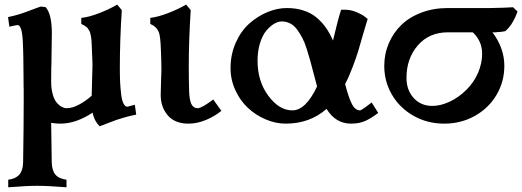

<svg xmlns="http://www.w3.org/2000/svg" viewBox="-20 -525 2228 819"><path d="M491.2 -234.9Q491.2 -198.7 492.4 -173.8Q493.7 -148.9 496.8 -122.8Q500 -96.7 506.8 -83.3Q513.7 -69.8 523.9 -69.8Q524.4 -69.8 555.2 -78.1L561 -36.1Q536.1 -31.2 513.2 -24.7Q490.2 -18.1 477.3 -13.7Q464.4 -9.3 440.7 0Q417 9.3 404.8 13.7Q381.3 -10.3 375 -44.4Q303.7 2.4 237.8 2.4Q219.7 2.4 198.2 -1L200.7 166.5Q201.2 201.7 216.1 219.5Q231 237.3 263.7 241.7V273.9Q184.6 267.6 139.6 267.6Q94.2 267.6 15.1 273.9V241.7Q47.4 237.3 62.7 219.5Q78.1 201.7 78.6 166.5Q81.1 13.7 81.1 -89.4V-144Q80.6 -147.9 80.6 -156.7V-171.4Q80.6 -211.9 79.6 -273.4Q78.6 -335 78.6 -359.9L199.7 -279.8Q199.7 -272.5 199.5 -258.1Q199.2 -243.7 198.7 -236.8Q197.3 -148.9 197.3 -118.2Q197.3 -80.6 197.8 -60.1L198.2 -1Q144.5 -11.2 114.3 -49.3Q84 -87.4 81.1 -144Q81.1 -148.9 80.8 -158Q80.6 -167 80.6 -171.4Q81.1 -179.2 81.1 -194.8V-220.7Q81.1 -222.7 79.6 -276.9Q79.6 -284.2 79.1 -298.1Q78.6 -312 78.4 -320.3Q78.1 -328.6 77.6 -341.3Q77.1 -354 76.4 -361.8Q75.7 -369.6 74.5 -379.6Q73.2 -389.6 71.5 -395.8Q69.8 -401.9 67.4 -407.2Q64.9 -412.6 61.8 -415.3Q58.6 -418 54.7 -418Q49.3 -418 20 -411.1L14.2 -452.1Q43 -458 66.4 -465.6Q89.8 -473.1 114.3 -482.7Q138.7 -492.2 154.3 -497.1L174.3 -494.6Q201.2 -465.8 201.2 -382.8Q201.2 -368.7 200.4 -330.8Q199.7 -293 199.7 -279.8Q199.7 -272.9 198.7 -236.8Q198.2 -213.9 198.2 -178.2Q198.2 -146 205.1 -122.1Q211.9 -98.1 222.7 -86.2Q233.4 -74.2 243.9 -68.8Q254.4 -63.5 265.1 -63.5Q289.1 -63.5 318.1 -79.3Q347.2 -95.2 371.1 -116.7Q371.1 -139.6 372.8 -182.9Q374.5 -226.1 374.5 -244.6Q374.5 -251 374 -266.8Q373.5 -282.7 373 -290Q372.6 -297.4 372.1 -312.3Q371.6 -327.1 371.3 -332.8Q371.1 -338.4 370.4 -350.1Q369.6 -361.8 368.7 -366.2Q367.7 -370.6 366 -379.2Q364.3 -387.7 362.1 -391.4Q359.9 -395 356.4 -400.9Q353 -406.7 348.9 -409.9Q344.7 -413.1 339.1 -416.5Q333.5 -419.9 326.7 -422.9V-448.7Q359.9 -452.1 402.8 -468.8Q445.8 -485.4 480 -505.4L499.5 -481.9Q491.2 -353 491.2 -234.9Z M668.5 -225.6Q668.5 -255.4 667 -293.5Q667 -298.3 666.5 -308.1Q664.6 -369.1 657.7 -387.2Q647.9 -411.6 621.1 -422.9V-448.7Q654.3 -452.6 697.3 -469.2Q740.2 -485.8 773.9 -505.4L793.5 -481.9Q785.2 -349.1 785.2 -244.1Q785.2 -190.9 786.6 -139.6Q787.6 -99.6 796.1 -81.5Q804.7 -63.5 823.2 -63.5Q840.3 -63.5 889.6 -100.6L924.3 -52.2Q896 -28.8 858.4 -13.2Q820.8 2.4 784.2 2.4Q725.6 2.4 695.6 -33Q665.5 -68.4 665.5 -120.1Q665.5 -143.6 667 -178.2Q668.5 -212.9 668.5 -225.6Z M1435.1 -483.4H1458Q1481 -481.9 1503.4 -472.2Q1525.9 -462.4 1537.1 -453.1L1548.3 -444.3Q1544.9 -434.1 1538.6 -411.9Q1532.2 -389.6 1529.3 -380.4V-380.9Q1516.1 -334 1508.1 -307.4Q1500 -280.8 1484.4 -239.5Q1468.8 -198.2 1452.1 -166.5Q1466.3 -110.8 1480.5 -82.5Q1494.6 -54.2 1516.1 -54.2Q1519.5 -54.2 1542 -69.8H1541.5Q1543.9 -71.8 1565.4 -87.9L1593.3 -43.5Q1563.5 -20.5 1537.8 -9Q1512.2 2.4 1477.5 2.4Q1411.6 2.4 1373 -60.5Q1301.3 2.4 1198.7 2.4Q1155.3 2.4 1112.8 -15.9Q1070.3 -34.2 1037.4 -64.9Q1004.4 -95.7 983.9 -140.4Q963.4 -185.1 963.4 -234.4Q963.4 -293 985.6 -342.8Q1007.8 -392.6 1043 -424.1Q1078.1 -455.6 1120.1 -473.1Q1162.1 -490.7 1203.1 -490.7Q1242.7 -490.7 1274.9 -480.2Q1307.1 -469.7 1330.3 -450.2Q1353.5 -430.7 1370.1 -407Q1386.7 -383.3 1400.4 -352.1Q1421.4 -441.9 1435.1 -483.4ZM1227.1 -54.2Q1284.2 -54.2 1332.5 -156.2Q1327.1 -175.3 1318.6 -208.5Q1310.1 -241.7 1304 -263.9Q1297.9 -286.1 1288.8 -314.9Q1279.8 -343.8 1270 -362.5Q1260.3 -381.3 1247.3 -398.9Q1234.4 -416.5 1217.8 -425Q1201.2 -433.6 1181.6 -433.6Q1166.5 -433.6 1149.4 -423.6Q1132.3 -413.6 1116.2 -394.5Q1100.1 -375.5 1089.4 -341.8Q1078.6 -308.1 1078.6 -266.1Q1078.6 -178.2 1124.8 -116.2Q1170.9 -54.2 1227.1 -54.2Z M2097.7 -387.2H2080.6Q2131.3 -319.8 2131.3 -244.1Q2131.3 -176.8 2098.1 -120.4Q2064.9 -64 2005.9 -30.8Q1946.8 2.4 1875 2.4Q1803.2 2.4 1744.4 -30.8Q1685.5 -64 1652.3 -120.4Q1619.1 -176.8 1619.1 -244.1Q1619.1 -294.9 1638.4 -340.1Q1657.7 -385.3 1692.1 -418.7Q1726.6 -452.1 1777.8 -471.4Q1829.1 -490.7 1890.1 -490.7H2070.8Q2133.3 -491.7 2168.5 -494.1L2187.5 -476.1Q2180.7 -454.6 2167 -430.9Q2153.3 -407.2 2135.3 -392.1Q2121.6 -388.7 2097.7 -387.7ZM2036.6 -295.4Q2036.6 -350.1 1996.6 -387.2H1891.1Q1810.5 -387.2 1762.2 -331.3Q1713.9 -275.4 1713.9 -192.9Q1713.9 -140.6 1744.6 -106.9Q1775.4 -73.2 1824.2 -73.2Q1859.4 -73.2 1898.2 -91.3Q1937 -109.4 1970.2 -142.6Q2002.4 -174.8 2019.5 -215.1Q2036.6 -255.4 2036.6 -295.4Z"/></svg>

Font: Flanker
Style: Bold
Weight: 700
Designer: Flanker
Foundry: Flanker
Version: Version 2.021